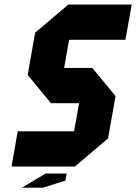

<svg xmlns="http://www.w3.org/2000/svg" viewBox="-20 -739 604 852"><path d="M31.2 0 58.6 -156.2H308.6L331.1 -281.2H206.1L103 -406.2L135.7 -593.8L283.2 -718.8H564.5L536.6 -562.5H286.6L264.6 -437.5H389.6L492.7 -312.5L459.5 -125L312.5 0ZM182.1 31.2H275.9L270 62.5L170.9 93.8H77.1Z"/></svg>

Font: Signwood
Style: Italic
Weight: 400
Italic angle: -10°
Designer: GGBotNet
Foundry: GGBotNet
Version: 0.95